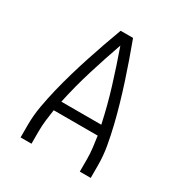

<svg xmlns="http://www.w3.org/2000/svg" viewBox="-171 -863 942 991"><g transform="rotate(30 300.0 -367.5)"><path d="M91 0V-74Q91 -131 101 -187.5Q111 -244 124.5 -299.5Q138 -355 154 -410Q170 -465 187.5 -519Q205 -573 224 -627Q243 -681 263 -735H337Q357 -681 376 -627Q395 -573 412.5 -519Q430 -465 446 -410Q462 -355 475.5 -299.5Q489 -244 499 -187.5Q509 -131 509 -74V0H444V-74Q444 -107 440 -140.5Q436 -174 431 -207H169Q164 -174 160 -140.5Q156 -107 156 -74V0ZM419 -265Q397 -368 366 -468.5Q335 -569 300 -668Q265 -569 234 -468.5Q203 -368 181 -265Z"/></g></svg>

Font: Iosevka Curly Light Extended
Style: Regular
Weight: 300
Width: 7
Monospace: yes
Designer: Belleve Invis
Foundry: Belleve Invis
Version: Version 11.1.0; ttfautohint (v1.8.3)